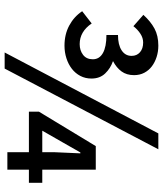

<svg xmlns="http://www.w3.org/2000/svg" viewBox="44 -750 718 847"><g transform="rotate(90 403.5 -327.0)"><path d="M652 0V-95H473V-139L625 -390H729V-154H787V-95H729V0ZM557 -154H652V-209L657 -322H653L608 -243ZM182 -252Q132 -252 93 -273Q54 -294 30 -330L84 -372Q120 -319 175 -319Q203 -319 222.5 -334Q242 -349 242 -377Q242 -406 214.5 -421.5Q187 -437 135 -437V-488Q178 -488 202.5 -504Q227 -520 227 -548Q227 -571 211 -585Q195 -599 168 -599Q148 -599 129.5 -587Q111 -575 96 -556L46 -600Q75 -632 106.5 -649Q138 -666 182 -666Q208 -666 231.5 -658.5Q255 -651 273 -637.5Q291 -624 301.5 -604Q312 -584 312 -559Q312 -526 295.5 -503.5Q279 -481 250 -466Q282 -455 304.5 -431.5Q327 -408 327 -371Q327 -344 315.5 -322Q304 -300 284 -284.5Q264 -269 237.5 -260.5Q211 -252 182 -252ZM212 12 569 -666H639L283 12Z"/></g></svg>

Font: TypoPRO Source Sans Pro
Style: Regular
Weight: 600
Designer: Paul D. Hunt
Foundry: Adobe Systems Incorporated
Version: Version 2.020;PS 2.000;hotconv 1.0.86;makeotf.lib2.5.63406